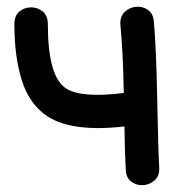

<svg xmlns="http://www.w3.org/2000/svg" viewBox="-20 -553 557 574"><path d="M356 -46Q357 -21 373 -9.5Q389 2 408.5 0.5Q428 -1 442.5 -14Q457 -27 456 -52Q453 -101 450 -257Q447 -412 440 -488Q438 -513 421.5 -524Q405 -535 385 -532.5Q365 -530 351.5 -516Q338 -502 340 -478Q348 -396 350 -275Q223 -259 177 -289Q123 -324 123 -481Q123 -506 108 -518.5Q93 -531 73 -531Q53 -531 38 -518.5Q23 -506 23 -481Q23 -381 46 -310.5Q69 -240 122 -205Q197 -157 352 -175Q353 -97 356 -46Z"/></svg>

Font: Balsamiq Sans
Style: Regular
Weight: 400
Designer: Michael Angeles
Foundry: Balsamiq SRL
Version: Version 1.020; ttfautohint (v1.8.4.7-5d5b);gftools[0.9.26]